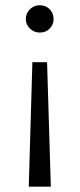

<svg xmlns="http://www.w3.org/2000/svg" viewBox="-20 -550 300 724"><path d="M88.5 154 102.1 -315.4H157.5L171.7 154ZM130.1 -427.2Q108.2 -427.2 92.8 -442.3Q77.4 -457.4 77.4 -478.1Q77.4 -499.9 92.8 -515Q108.2 -530.2 130.1 -530.2Q153 -530.2 167.5 -515Q182.1 -499.9 182.1 -478.1Q182.1 -457.4 167.5 -442.3Q153 -427.2 130.1 -427.2Z"/></svg>

Font: Montserrat Alternates Thin
Style: Regular
Weight: 100
Designer: Julieta Ulanovsky
Foundry: Julieta Ulanovsky
Version: Version 9.000